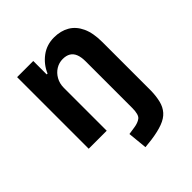

<svg xmlns="http://www.w3.org/2000/svg" viewBox="-195 -634 950 950"><g transform="rotate(-45 280.0 -159.0)"><path d="M274 193 264 91 304 85Q332 81 348.5 68.5Q365 56 365 9V-316Q365 -347 357 -366.5Q349 -386 333 -395.5Q317 -405 293 -405Q267 -405 245 -391.5Q223 -378 209.5 -354Q196 -330 196 -300V0H70V-501H183V-407H189Q208 -452 247 -481.5Q286 -511 338 -511Q384 -511 418.5 -491Q453 -471 472 -430Q491 -389 491 -325V16Q490 54 482.5 84Q475 114 456.5 135Q438 156 404.5 168.5Q371 181 320 188Z"/></g></svg>

Font: Nunito Sans 7pt Condensed
Style: Bold
Weight: 700
Width: 3
Designer: Vernon Adams
Foundry: Vernon Adams
Version: Version 3.101;gftools[0.9.27]